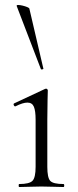

<svg xmlns="http://www.w3.org/2000/svg" viewBox="-20 -751 315 771"><path d="M57 0Q55 0 55 -6Q55 -12 57 -12Q98 -12 110.5 -25Q123 -38 123 -81V-270Q123 -306 116 -322.5Q109 -339 90 -339Q81 -339 69.5 -335.5Q58 -332 42 -324Q38 -323 35.5 -328.5Q33 -334 37 -336L161 -394Q164 -395 165 -395Q167 -395 169.5 -393Q172 -391 172 -388Q172 -381 171 -349.5Q170 -318 170 -271V-81Q170 -38 181.5 -25Q193 -12 235 -12Q238 -12 238 -6Q238 0 235 0Q218 0 195 -1Q172 -2 146 -2Q121 -2 98 -1Q75 0 57 0ZM47 -727Q46 -731 53 -731Q60 -731 70.5 -728.5Q81 -726 89.5 -722.5Q98 -719 98 -716L154 -476Q156 -474 150.5 -472.5Q145 -471 144 -474Z"/></svg>

Font: Cormorant Infant Light
Style: Regular
Weight: 300
Designer: Christian Thalmann (Catharsis Fonts)
Foundry: Catharsis Fonts
Version: Version 4.001